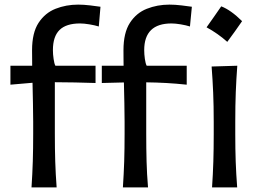

<svg xmlns="http://www.w3.org/2000/svg" viewBox="-20 -816 1132 836"><path d="M943.3 -788.4Q985.2 -772.3 1034.1 -723.9Q1018.5 -701.4 1002.7 -679.1Q986.8 -656.8 969.6 -633.7Q928.8 -670.2 879.4 -697.1Q896 -720.7 911.6 -742.7Q927.2 -764.7 943.3 -788.4ZM515.1 0Q519 -58.6 520.8 -113.3Q522.5 -168 522.5 -233.9V-285.6Q522.5 -323.7 521.5 -366.9Q520.5 -410.2 519.5 -457L423.3 -454.6V-529.8H518.1Q518.1 -546.4 517.8 -563.2Q517.6 -580.1 517.6 -597.2Q517.6 -673.3 545.7 -716.6Q573.7 -759.8 619.4 -777.8Q665 -795.9 717.8 -795.9Q741.7 -795.9 770.5 -792.5Q799.3 -789.1 815.4 -786.6L807.1 -700.7Q790 -706.1 766.8 -710Q743.7 -713.9 726.6 -713.9Q607.9 -713.9 607.9 -597.7Q607.9 -579.6 610.8 -559.1Q613.8 -538.6 618.7 -529.8H793V-447.3Q747.6 -452.1 703.9 -454.6Q660.2 -457 616.7 -457.5V-233.9Q616.7 -168 618.2 -113.3Q619.6 -58.6 624.5 0ZM117.2 0Q121.1 -58.6 122.8 -113.3Q124.5 -168 124.5 -233.9V-285.6Q124.5 -323.2 123.5 -366Q122.6 -408.7 121.6 -455.6L25.4 -447.3V-529.8H120.1Q120.1 -546.4 119.9 -563.2Q119.6 -580.1 119.6 -597.2Q119.6 -673.3 147.9 -716.6Q176.3 -759.8 221.9 -777.8Q267.6 -795.9 320.3 -795.9Q344.2 -795.9 372.8 -792.5Q401.4 -789.1 417.5 -786.6L410.2 -700.7Q392.6 -706.1 369.1 -710Q345.7 -713.9 328.6 -713.9Q268.1 -713.9 239.3 -685.5Q210.4 -657.2 210.4 -597.7Q210.4 -579.6 213.4 -559.1Q216.3 -538.6 221.2 -529.8H396V-454.6Q350.1 -456.1 306.2 -457Q262.2 -458 218.8 -458V-233.9Q218.8 -168 220.5 -113.3Q222.2 -58.6 226.6 0ZM903.3 0Q907.2 -58.1 908.9 -112.3Q910.6 -166.5 910.6 -231.9V-284.7Q910.6 -356 908.2 -412.4Q905.8 -468.8 901.4 -526.4L1013.2 -529.8Q1008.8 -470.7 1006.6 -414.1Q1004.4 -357.4 1004.4 -284.7V-231.9Q1004.4 -166.5 1006.3 -112.3Q1008.3 -58.1 1012.7 0Z"/></svg>

Font: Pinar-DS1-FD Medium
Style: Regular
Weight: 500
Designer: Amin Abedi
Version: Version 3.000